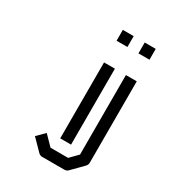

<svg xmlns="http://www.w3.org/2000/svg" viewBox="-177 -760 847 935"><g transform="rotate(30 246.0 -293.0)"><path d="M421 -17Q421 -6 411 4L351 65Q343 73 330 73H206Q194 73 185 64L125 3L167 -39L219 14H318L360 -29V-476H421ZM360 -659H422V-598H360ZM237 -659H298V-598H237ZM237 -476H298V-49H237Z"/></g></svg>

Font: IBM 3270 Semi-Condensed
Style: Condensed
Weight: 400
Monospace: yes
Version: Version 2.3.1